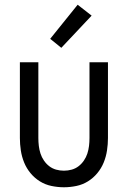

<svg xmlns="http://www.w3.org/2000/svg" viewBox="-20 -783 540 811"><path d="M250 8Q224 8 197.5 2.5Q171 -3 148.5 -17Q126 -31 109 -51.5Q92 -72 82 -96.5Q72 -121 68 -147.5Q64 -174 64 -200V-520H142V-200Q142 -183 144 -166.5Q146 -150 151 -134.5Q156 -119 165.5 -105Q175 -91 188 -81Q201 -71 217 -66.5Q233 -62 250 -62Q267 -62 283 -66.5Q299 -71 312 -81Q325 -91 334.5 -105Q344 -119 349 -134.5Q354 -150 356 -166.5Q358 -183 358 -200V-520H436V-200Q436 -174 432 -147.5Q428 -121 418 -96.5Q408 -72 391 -51.5Q374 -31 351.5 -17Q329 -3 302.5 2.5Q276 8 250 8ZM239 -581 192 -619 308 -763 367 -717Z"/></svg>

Font: HulyMono
Style: Regular
Weight: 400
Monospace: yes
Designer: Belleve Invis
Foundry: Belleve Invis
Version: Version 33.2.5; ttfautohint (v1.8.4)